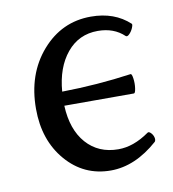

<svg xmlns="http://www.w3.org/2000/svg" viewBox="-58 -477 487 540"><g transform="rotate(-10 185.5 -207.0)"><path d="M216.8 11.2Q140.1 11.2 89.6 -47.4Q39.1 -106 39.1 -195.8Q39.1 -294.9 95.7 -359.9Q152.3 -424.8 235.8 -424.8Q303.2 -424.8 346.2 -384.8Q348.1 -382.3 344.2 -373Q340.3 -363.8 333.7 -357.2Q327.1 -350.6 323.2 -354Q293.9 -381.8 248 -381.8Q193.8 -381.8 159.7 -340.6Q125.5 -299.3 120.1 -231Q220.7 -232.4 317.9 -246.1Q321.8 -246.6 323.7 -232.7Q325.7 -218.8 323.7 -204.8Q321.8 -190.9 317.9 -190.9H119.1Q122.1 -122.1 156.7 -83Q191.4 -43.9 248 -43.9Q291.5 -43.9 335.9 -75.2Q339.8 -78.6 345.7 -72.8Q351.6 -66.9 353.5 -59.3Q355.5 -51.8 352.1 -46.9Q286.6 11.2 216.8 11.2Z"/></g></svg>

Font: Junicode SmCond
Style: Regular
Weight: 400
Width: 4
Designer: Peter S. Baker
Version: Version 2.206